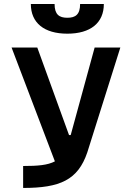

<svg xmlns="http://www.w3.org/2000/svg" viewBox="-20 -928 626 948"><path d="M94.2 0C275.4 0 364.7 -38.6 411.1 -175.8L574.2 -693.4H447.3L329.1 -261.2H320.8L164.1 -693.4H37.1L251 -131.3C215.3 -112.3 165.5 -108.4 94.2 -108.4ZM312.5 -761.7C426.8 -761.7 492.7 -814.9 492.7 -908.2H375.5C375.5 -856 352.5 -840.3 312.5 -840.3C272.5 -840.3 249.5 -856 249.5 -908.2H132.3C132.3 -814.9 198.2 -761.7 312.5 -761.7Z"/></svg>

Font: Cascadia Code NF SemiBold
Style: Regular
Weight: 600
Monospace: yes
Designer: Aaron Bell
Foundry: Saja Typeworks
Version: Version 2404.023